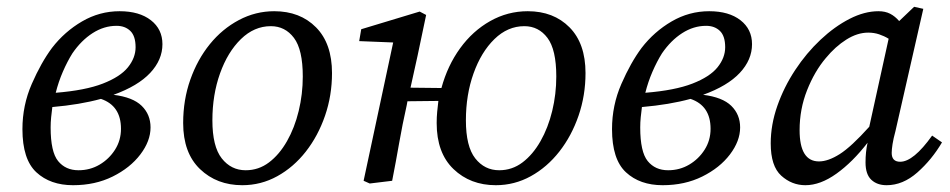

<svg xmlns="http://www.w3.org/2000/svg" viewBox="-20 -532 2797 565"><path d="M193 -375Q178 -351 165 -321Q152 -291 144 -259Q231 -266 282.5 -286Q334 -306 356.5 -334Q379 -362 379 -393Q379 -426 363.5 -441Q348 -456 323 -456Q286 -456 252.5 -434.5Q219 -413 193 -375ZM195 13Q128 13 87 -25Q46 -63 46 -152Q46 -222 73.5 -285Q101 -348 133 -391Q170 -439 221.5 -469Q273 -499 332 -499Q390 -499 424 -472.5Q458 -446 458 -402Q458 -356 422 -317.5Q386 -279 314 -253Q371 -246 397 -220.5Q423 -195 423 -157Q423 -117 393 -77.5Q363 -38 311.5 -12.5Q260 13 195 13ZM129 -157Q129 -85 151 -58Q173 -31 211 -31Q245 -31 273 -47.5Q301 -64 318.5 -91.5Q336 -119 336 -153Q336 -221 277 -241Q215 -224 134 -217Q132 -202 130.5 -187Q129 -172 129 -157Z M693 13Q618 13 568.5 -34.5Q519 -82 519 -170Q519 -238 540 -297.5Q561 -357 597.5 -402Q634 -447 683 -473Q732 -499 787 -499Q863 -499 910 -451.5Q957 -404 957 -317Q957 -251 936.5 -191.5Q916 -132 880 -86Q844 -40 796 -13.5Q748 13 693 13ZM703 -31Q741 -31 771.5 -54Q802 -77 824.5 -116.5Q847 -156 859 -205.5Q871 -255 871 -307Q871 -386 845 -420.5Q819 -455 777 -455Q728 -455 689 -417Q650 -379 627.5 -316Q605 -253 605 -178Q605 -101 632.5 -66Q660 -31 703 -31Z M1449 -31Q1487 -31 1517.5 -54Q1548 -77 1570.5 -116.5Q1593 -156 1605 -205.5Q1617 -255 1617 -307Q1617 -386 1591 -420.5Q1565 -455 1523 -455Q1474 -455 1435 -417Q1396 -379 1373.5 -316Q1351 -253 1351 -178Q1351 -101 1378.5 -66Q1406 -31 1449 -31ZM1439 13Q1364 13 1314.5 -34.5Q1265 -82 1265 -170Q1265 -187 1266.5 -203Q1268 -219 1270 -235L1179 -234L1177 -223Q1164 -165 1154.5 -110.5Q1145 -56 1134 0L1068 8L1050 0L1137 -407L1037 -411L1043 -446L1215 -498L1234 -488L1209 -369L1188 -274L1279 -273Q1297 -339 1334 -390Q1371 -441 1422.5 -470Q1474 -499 1533 -499Q1609 -499 1656 -451.5Q1703 -404 1703 -317Q1703 -251 1682.5 -191.5Q1662 -132 1626 -86Q1590 -40 1542 -13.5Q1494 13 1439 13Z M1928 -375Q1913 -351 1900 -321Q1887 -291 1879 -259Q1966 -266 2017.5 -286Q2069 -306 2091.5 -334Q2114 -362 2114 -393Q2114 -426 2098.5 -441Q2083 -456 2058 -456Q2021 -456 1987.5 -434.5Q1954 -413 1928 -375ZM1930 13Q1863 13 1822 -25Q1781 -63 1781 -152Q1781 -222 1808.5 -285Q1836 -348 1868 -391Q1905 -439 1956.5 -469Q2008 -499 2067 -499Q2125 -499 2159 -472.5Q2193 -446 2193 -402Q2193 -356 2157 -317.5Q2121 -279 2049 -253Q2106 -246 2132 -220.5Q2158 -195 2158 -157Q2158 -117 2128 -77.5Q2098 -38 2046.5 -12.5Q1995 13 1930 13ZM1864 -157Q1864 -85 1886 -58Q1908 -31 1946 -31Q1980 -31 2008 -47.5Q2036 -64 2053.5 -91.5Q2071 -119 2071 -153Q2071 -221 2012 -241Q1950 -224 1869 -217Q1867 -202 1865.5 -187Q1864 -172 1864 -157Z M2333 -149Q2333 -57 2390 -57Q2417 -57 2451 -78.5Q2485 -100 2538 -159L2595 -418Q2582 -426 2567 -431Q2552 -436 2535 -436Q2503 -436 2470.5 -415.5Q2438 -395 2410 -361Q2377 -322 2355 -266.5Q2333 -211 2333 -149ZM2589 13Q2561 13 2544 -3Q2527 -19 2527 -54Q2527 -85 2533 -112Q2489 -55 2441.5 -21Q2394 13 2350 13Q2310 13 2279 -15Q2248 -43 2248 -110Q2248 -165 2267.5 -220.5Q2287 -276 2320 -326Q2353 -376 2394.5 -415Q2436 -454 2480 -476.5Q2524 -499 2565 -499Q2585 -499 2599.5 -491.5Q2614 -484 2626 -470L2670 -512L2697 -506L2615 -146Q2609 -124 2606.5 -108Q2604 -92 2604 -82Q2604 -56 2629 -56Q2668 -56 2723 -133L2752 -113Q2722 -62 2679.5 -24.5Q2637 13 2589 13Z"/></svg>

Font: Source Serif 4 SmText
Style: Italic
Weight: 400
Italic angle: -12°
Designer: Frank Grießhammer
Foundry: Adobe
Version: Version 4.005;hotconv 1.1.0;makeotfexe 2.6.0